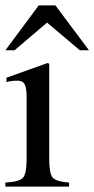

<svg xmlns="http://www.w3.org/2000/svg" viewBox="-37 -694 351 714"><path d="M294 -507H260L138 -610L17 -507H-17L107 -674H169ZM220 0H-17V-15Q35 -18 48.5 -33Q62 -48 62 -104V-331Q62 -366 55 -380Q48 -394 29 -394Q5 -394 -13 -389V-405L141 -460L146 -456V-105Q146 -49 158.5 -34Q171 -19 220 -15Z"/></svg>

Font: STIX
Style: Regular
Weight: 400
Designer: MicroPress Inc., with final additions and corrections provided by Coen Hoffman, Elsevier (retired)
Version: Version 1.1.1